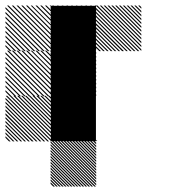

<svg xmlns="http://www.w3.org/2000/svg" viewBox="-21 -688 708 709"><path d="M334.2 -489.2 322.5 -500.8H328.3L334.2 -495ZM334.2 -475 308.3 -500.8H314.2L334.2 -480.8ZM334.2 -460.8 294.2 -500.8H300L334.2 -466.7ZM334.2 -446.7 280 -500.8H285.8L334.2 -452.5ZM334.2 -432.5 265.8 -500.8H271.7L334.2 -438.3ZM334.2 -418.3 251.7 -500.8H257.5L334.2 -424.2ZM334.2 -404.2 237.5 -500.8H243.3L334.2 -410ZM334.2 -390 223.3 -500.8H229.2L334.2 -395.8ZM334.2 -375.8 209.2 -500.8H215L334.2 -381.7ZM334.2 -361.7 195 -500.8H200.8L334.2 -367.5ZM334.2 -347.5 180.8 -500.8H186.7L334.2 -353.3ZM334.2 -333.3 166.7 -500.8H172.5L334.2 -339.2ZM320.8 -332.5 165.8 -487.5V-493.3L326.7 -332.5ZM306.7 -332.5 165.8 -473.3V-479.2L312.5 -332.5ZM292.5 -332.5 165.8 -459.2V-465L298.3 -332.5ZM278.3 -332.5 165.8 -445V-450.8L284.2 -332.5ZM263.3 -332.5 165.8 -430V-436.7L270 -332.5ZM250 -332.5 165.8 -416.7V-422.5L255.8 -332.5ZM235.8 -332.5 165.8 -402.5V-408.3L241.7 -332.5ZM221.7 -332.5 165.8 -388.3V-394.2L227.5 -332.5ZM207.5 -332.5 165.8 -374.2V-380L213.3 -332.5ZM193.3 -332.5 165.8 -360V-365.8L199.2 -332.5ZM179.2 -332.5 165.8 -345.8V-351.7L185 -332.5ZM500.8 -655.8 489.2 -667.5H495L500.8 -661.7ZM500.8 -641.7 475 -667.5H480.8L500.8 -647.5ZM500.8 -627.5 460.8 -667.5H466.7L500.8 -633.3ZM500.8 -613.3 446.7 -667.5H452.5L500.8 -619.2ZM500.8 -599.2 432.5 -667.5H438.3L500.8 -605ZM500.8 -585 418.3 -667.5H424.2L500.8 -590.8ZM500.8 -570.8 404.2 -667.5H410L500.8 -576.7ZM500.8 -556.7 390 -667.5H395.8L500.8 -562.5ZM500.8 -542.5 375.8 -667.5H381.7L500.8 -548.3ZM500.8 -528.3 361.7 -667.5H367.5L500.8 -534.2ZM500.8 -514.2 347.5 -667.5H353.3L500.8 -520ZM500.8 -500 333.3 -667.5H339.2L500.8 -505.8ZM487.5 -499.2 332.5 -654.2V-660L493.3 -499.2ZM473.3 -499.2 332.5 -640V-645.8L479.2 -499.2ZM459.2 -499.2 332.5 -625.8V-631.7L465 -499.2ZM445 -499.2 332.5 -611.7V-617.5L450.8 -499.2ZM430 -499.2 332.5 -596.7V-603.3L436.7 -499.2ZM416.7 -499.2 332.5 -583.3V-589.2L422.5 -499.2ZM402.5 -499.2 332.5 -569.2V-575L408.3 -499.2ZM388.3 -499.2 332.5 -555V-560.8L394.2 -499.2ZM374.2 -499.2 332.5 -540.8V-546.7L380 -499.2ZM360 -499.2 332.5 -526.7V-532.5L365.8 -499.2ZM345.8 -499.2 332.5 -512.5V-518.3L351.7 -499.2ZM334.2 -662.5 329.2 -667.5H334.2ZM334.2 -645 311.7 -667.5H317.5L334.2 -650.8ZM334.2 -627.5 294.2 -667.5H300L334.2 -633.3ZM334.2 -610 276.7 -667.5H282.5L334.2 -615.8ZM334.2 -592.5 259.2 -667.5H264.2L334.2 -597.5ZM334.2 -575 241.7 -667.5H247.5L334.2 -580.8ZM334.2 -557.5 224.2 -667.5H230L334.2 -563.3ZM334.2 -540 206.7 -667.5H212.5L334.2 -545.8ZM334.2 -522.5 189.2 -667.5H195L334.2 -528.3ZM334.2 -505 171.7 -667.5H177.5L334.2 -510.8ZM322.5 -499.2 165.8 -655.8V-661.7L328.3 -499.2ZM305 -499.2 165.8 -638.3V-644.2L310.8 -499.2ZM287.5 -499.2 165.8 -620.8V-626.7L293.3 -499.2ZM270 -499.2 165.8 -603.3V-609.2L275.8 -499.2ZM252.5 -499.2 165.8 -585.8V-591.7L258.3 -499.2ZM235 -499.2 165.8 -568.3V-574.2L240.8 -499.2ZM217.5 -499.2 165.8 -550.8V-556.7L223.3 -499.2ZM200 -499.2 165.8 -533.3V-539.2L205.8 -499.2ZM182.5 -499.2 165.8 -515.8V-521.7L188.3 -499.2ZM334.2 -667.5H335L334.2 -668.3ZM334.2 -165.8 332.5 -167.5H334.2ZM334.2 -155 321.7 -167.5H327.5L334.2 -160.8ZM334.2 -144.2 310.8 -167.5H316.7L334.2 -150ZM334.2 -133.3 300 -167.5H305.8L334.2 -139.2ZM334.2 -122.5 289.2 -167.5H295L334.2 -128.3ZM334.2 -111.7 278.3 -167.5H284.2L334.2 -117.5ZM334.2 -100.8 267.5 -167.5H273.3L334.2 -106.7ZM334.2 -90 256.7 -167.5H262.5L334.2 -95.8ZM334.2 -79.2 245.8 -167.5H251.7L334.2 -85ZM334.2 -68.3 235 -167.5H240.8L334.2 -74.2ZM334.2 -57.5 224.2 -167.5H230L334.2 -63.3ZM334.2 -46.7 213.3 -167.5H219.2L334.2 -52.5ZM334.2 -35.8 202.5 -167.5H208.3L334.2 -41.7ZM334.2 -25 191.7 -167.5H197.5L334.2 -30.8ZM334.2 -14.2 180.8 -167.5H186.7L334.2 -20ZM334.2 -3.3 170 -167.5H175.8L334.2 -9.2ZM327.5 0.8 165.8 -160.8V-166.7L333.3 0.8ZM316.7 0.8 165.8 -150V-155.8L322.5 0.8ZM305.8 0.8 165.8 -139.2V-145L311.7 0.8ZM295 0.8 165.8 -128.3V-134.2L300.8 0.8ZM284.2 0.8 165.8 -117.5V-123.3L290 0.8ZM273.3 0.8 165.8 -106.7V-112.5L279.2 0.8ZM262.5 0.8 165.8 -95.8V-101.7L268.3 0.8ZM251.7 0.8 165.8 -85V-90.8L257.5 0.8ZM240.8 0.8 165.8 -74.2V-80L246.7 0.8ZM230 0.8 165.8 -63.3V-69.2L235.8 0.8ZM219.2 0.8 165.8 -52.5V-58.3L225 0.8ZM208.3 0.8 165.8 -41.7V-47.5L214.2 0.8ZM197.5 0.8 165.8 -30.8V-36.7L203.3 0.8ZM186.7 0.8 165.8 -20V-25.8L192.5 0.8ZM175.8 0.8 165.8 -9.2V-15L181.7 0.8ZM334.2 -167.5H338.3L334.2 -171.7ZM167.5 -322.5 155.8 -334.2H161.7L167.5 -328.3ZM167.5 -308.3 141.7 -334.2H147.5L167.5 -314.2ZM167.5 -294.2 127.5 -334.2H133.3L167.5 -300ZM167.5 -280 113.3 -334.2H119.2L167.5 -285.8ZM167.5 -265.8 99.2 -334.2H105L167.5 -271.7ZM167.5 -251.7 85 -334.2H90.8L167.5 -257.5ZM167.5 -237.5 70.8 -334.2H76.7L167.5 -243.3ZM167.5 -223.3 56.7 -334.2H62.5L167.5 -229.2ZM167.5 -209.2 42.5 -334.2H48.3L167.5 -215ZM167.5 -195 28.3 -334.2H34.2L167.5 -200.8ZM167.5 -180.8 14.2 -334.2H20L167.5 -186.7ZM167.5 -166.7 0 -334.2H5.8L167.5 -172.5ZM154.2 -165.8 -0.8 -320.8V-326.7L160 -165.8ZM140 -165.8 -0.8 -306.7V-312.5L145.8 -165.8ZM125.8 -165.8 -0.8 -292.5V-298.3L131.7 -165.8ZM111.7 -165.8 -0.8 -278.3V-284.2L117.5 -165.8ZM96.7 -165.8 -0.8 -263.3V-270L103.3 -165.8ZM83.3 -165.8 -0.8 -250V-255.8L89.2 -165.8ZM69.2 -165.8 -0.8 -235.8V-241.7L75 -165.8ZM55 -165.8 -0.8 -221.7V-227.5L60.8 -165.8ZM40.8 -165.8 -0.8 -207.5V-213.3L46.7 -165.8ZM26.7 -165.8 -0.8 -193.3V-199.2L32.5 -165.8ZM12.5 -165.8 -0.8 -179.2V-185L18.3 -165.8ZM167.5 -495.8 162.5 -500.8H167.5ZM167.5 -478.3 145 -500.8H150.8L167.5 -484.2ZM167.5 -460.8 127.5 -500.8H133.3L167.5 -466.7ZM167.5 -443.3 110 -500.8H115.8L167.5 -449.2ZM167.5 -425.8 92.5 -500.8H97.5L167.5 -430.8ZM167.5 -408.3 75 -500.8H80.8L167.5 -414.2ZM167.5 -390.8 57.5 -500.8H63.3L167.5 -396.7ZM167.5 -373.3 40 -500.8H45.8L167.5 -379.2ZM167.5 -355.8 22.5 -500.8H28.3L167.5 -361.7ZM167.5 -338.3 5 -500.8H10.8L167.5 -344.2ZM155.8 -332.5 -0.8 -489.2V-495L161.7 -332.5ZM138.3 -332.5 -0.8 -471.7V-477.5L144.2 -332.5ZM120.8 -332.5 -0.8 -454.2V-460L126.7 -332.5ZM103.3 -332.5 -0.8 -436.7V-442.5L109.2 -332.5ZM85.8 -332.5 -0.8 -419.2V-425L91.7 -332.5ZM68.3 -332.5 -0.8 -401.7V-407.5L74.2 -332.5ZM50.8 -332.5 -0.8 -384.2V-390L56.7 -332.5ZM33.3 -332.5 -0.8 -366.7V-372.5L39.2 -332.5ZM15.8 -332.5 -0.8 -349.2V-355L21.7 -332.5ZM167.5 -500.8H168.3L167.5 -501.7ZM167.5 -662.5 162.5 -667.5H167.5ZM167.5 -645 145 -667.5H150.8L167.5 -650.8ZM167.5 -627.5 127.5 -667.5H133.3L167.5 -633.3ZM167.5 -610 110 -667.5H115.8L167.5 -615.8ZM167.5 -592.5 92.5 -667.5H97.5L167.5 -597.5ZM167.5 -575 75 -667.5H80.8L167.5 -580.8ZM167.5 -557.5 57.5 -667.5H63.3L167.5 -563.3ZM167.5 -540 40 -667.5H45.8L167.5 -545.8ZM167.5 -522.5 22.5 -667.5H28.3L167.5 -528.3ZM167.5 -505 5 -667.5H10.8L167.5 -510.8ZM155.8 -499.2 -0.8 -655.8V-661.7L161.7 -499.2ZM138.3 -499.2 -0.8 -638.3V-644.2L144.2 -499.2ZM120.8 -499.2 -0.8 -620.8V-626.7L126.7 -499.2ZM103.3 -499.2 -0.8 -603.3V-609.2L109.2 -499.2ZM85.8 -499.2 -0.8 -585.8V-591.7L91.7 -499.2ZM68.3 -499.2 -0.8 -568.3V-574.2L74.2 -499.2ZM50.8 -499.2 -0.8 -550.8V-556.7L56.7 -499.2ZM33.3 -499.2 -0.8 -533.3V-539.2L39.2 -499.2ZM15.8 -499.2 -0.8 -515.8V-521.7L21.7 -499.2ZM167.5 -667.5H168.3L167.5 -668.3ZM166.7 -333.3H333.3V-166.7H166.7ZM166.7 -500H333.3V-166.7H166.7ZM166.7 -666.7H333.3V-333.3H166.7Z"/></svg>

Font: 0xA000-Pixelated-Mono
Style: Pixelated-Mono
Weight: 400
Version: Version 0.1